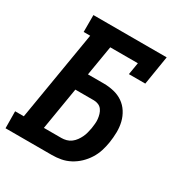

<svg xmlns="http://www.w3.org/2000/svg" viewBox="-176 -864 946 994"><g transform="rotate(30 297.5 -367.5)"><path d="M273 0H-4L-5 -101H47L136 -634H97V-735H535L507 -562H409L421 -634H256L226 -455H320Q351 -455 381 -448Q411 -441 435 -424.5Q459 -408 475 -383Q491 -358 498 -329Q505 -300 504.5 -269Q504 -238 499 -206Q495 -180 486.5 -153Q478 -126 462.5 -101.5Q447 -77 426 -57Q405 -37 379.5 -23.5Q354 -10 327 -5Q300 0 273 0ZM167 -101H272Q286 -101 301 -105Q316 -109 328.5 -118.5Q341 -128 350 -140.5Q359 -153 365.5 -166.5Q372 -180 375.5 -194Q379 -208 382 -223Q384 -237 385.5 -251.5Q387 -266 385.5 -280Q384 -294 380 -307.5Q376 -321 368 -332Q360 -343 347 -348.5Q334 -354 320 -354H209Z"/></g></svg>

Font: Iosevka HT Extended
Style: Bold Italic
Weight: 700
Width: 7
Italic angle: -9°
Monospace: yes
Designer: Belleve Invis
Foundry: Belleve Invis
Version: Version 32.3.0; ttfautohint (v1.8.4)